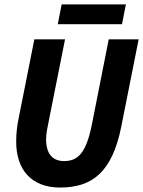

<svg xmlns="http://www.w3.org/2000/svg" viewBox="-20 -828 641 860"><path d="M249.2 12C393 12 482.4 -56.6 523.3 -261.3L601 -651.7H467L391.3 -269.3C365.9 -142.1 328.5 -106.5 267.2 -106.5C214 -106.5 186.5 -140.6 186.5 -204.4C186.5 -230.1 192.6 -257.1 198.2 -284.9L271.3 -651.7H133.8L63.9 -299.9C56.2 -263 52.5 -230.7 52.5 -193.2C52.5 -71.2 117.6 12 249.2 12ZM238.7 -719.6H526.4L543.9 -808.3H256.2L238.7 -719.6Z"/></svg>

Font: Source Code Variable
Style: Italic
Weight: 400
Italic angle: -11°
Monospace: yes
Designer: Paul D. Hunt, Teo Tuominen
Foundry: Adobe Systems Incorporated
Version: Version 1.005;PS 1.0;hotconv 16.6.54;makeotf.lib2.5.65590